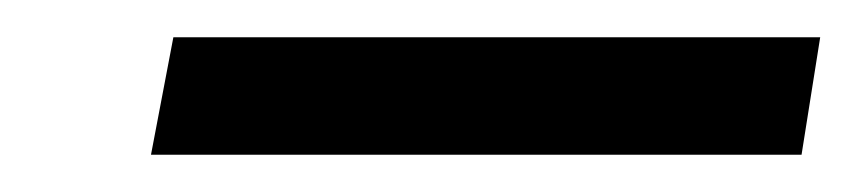

<svg xmlns="http://www.w3.org/2000/svg" viewBox="-20 -675 460 103"><path d="M61 -592 73 -655H420L410 -592Z"/></svg>

Font: DM Sans 24pt
Style: Italic
Weight: 400
Italic angle: -10°
Designer: Colophon Foundry, Jonny Pinhorn
Foundry: Colophon Foundry
Version: Version 4.004;gftools[0.9.30]